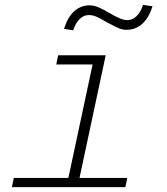

<svg xmlns="http://www.w3.org/2000/svg" viewBox="-20 -772 690 792"><path d="M37 -38H262L362 -506H212L220 -544H416L308 -38H505L497 0H29ZM350 -750Q367 -750 386 -742Q405 -734 432 -718Q456 -704 473.5 -696.5Q491 -689 505 -689Q527 -689 544 -706Q561 -723 570 -752L609 -746Q594 -698 566.5 -673.5Q539 -649 502 -649Q485 -649 469 -656Q453 -663 421 -680Q394 -696 378 -703Q362 -710 347 -710Q325 -710 308 -693Q291 -676 282 -647L244 -653Q259 -701 286 -725.5Q313 -750 350 -750Z"/></svg>

Font: Azeret Mono Thin
Style: Italic
Weight: 100
Italic angle: -12°
Designer: Martin Vácha
Foundry: Displaay
Version: Version 1.000; Glyphs 3.0.3, build 3074